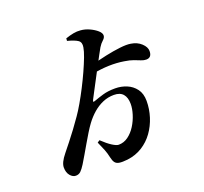

<svg xmlns="http://www.w3.org/2000/svg" viewBox="-145 -980 1290 1214"><g transform="rotate(-20 500.0 -373.5)"><path d="M513.8 60.1Q477.9 64 458.2 60.8Q438.5 57.6 429.3 44.9Q420.1 32.2 415.3 9.4Q409.4 -19.5 398.9 -46.1Q388.4 -72.7 373.4 -105.3L389 -115.8Q424.6 -81.9 452 -64.6Q479.5 -47.2 494.1 -47.2Q529.3 -47.2 558.4 -68.5Q587.5 -89.8 608.8 -123.6Q630 -157.4 641.6 -194.9Q653.3 -232.4 653.3 -264.2Q653.3 -307.4 633.2 -330.7Q613.1 -353.9 572.1 -353.9Q532.6 -353.9 497.3 -338.9Q461.9 -323.8 431.5 -297.6Q401 -271.4 374.8 -236.1Q359 -214.7 340.6 -184.7Q322.2 -154.7 303.5 -122.4Q284.8 -90.1 267.4 -60.3Q250 -30.5 236.1 -7.9Q219.7 18.2 206.2 31.2Q192.7 44.2 172.9 44.2Q152.4 44.4 135.3 24.1Q118.1 3.8 118.1 -30.5Q118.1 -47.3 128 -67.7Q137.9 -88.1 158.5 -113.4Q179.9 -139.6 204.1 -170.5Q228.3 -201.4 254 -235.6Q279.6 -269.8 305 -306.8Q324.7 -334.8 348.2 -375.5Q371.8 -416.2 395.9 -463.1Q420 -510 440.9 -556.1Q461.7 -602.2 476.3 -640.6Q490.8 -679 494.4 -702.4Q500.3 -734.9 480.3 -749.1Q460.3 -763.2 411 -776.1L412.2 -792.8Q441.6 -802.8 466.1 -807.4Q490.5 -812 513.7 -809.7Q543.3 -807.5 572.8 -794Q602.2 -780.4 621.4 -763.4Q640.6 -746.3 640.6 -730.5Q640.6 -715 624.9 -701.3Q609.2 -687.6 596 -666.2Q589 -654.2 573.4 -625.3Q557.7 -596.5 538.1 -559.2Q518.5 -521.9 498.8 -484.6Q479.1 -447.2 463 -416.8Q446.9 -386.4 439.1 -371Q433.7 -360.4 435.9 -357.8Q438.1 -355.3 449.6 -359.8Q475.7 -369.5 510.5 -379.8Q545.2 -390.1 593.8 -390.1Q634.1 -390.1 670.5 -375.1Q706.8 -360.2 730.6 -328.7Q754.3 -297.3 754.3 -247.7Q754.3 -193.2 737.8 -141Q721.3 -88.8 690.5 -45.9Q659.8 -3.1 615.2 25Q570.7 53.1 513.8 60.1ZM842.1 -493.6Q825.8 -493.6 808.1 -500.9Q790.5 -508.2 766.5 -517.1Q742.6 -526 705.9 -531.4Q657.8 -539.2 605.2 -537.6Q552.6 -536 490.8 -524.2L512.8 -579.1Q561.1 -593.4 613.1 -604.5Q665.1 -615.6 711 -620.9Q756.8 -626.3 783.8 -621.5Q825.4 -615.3 852.6 -589.9Q879.7 -564.5 879.7 -538Q879.7 -493.6 842.1 -493.6Z"/></g></svg>

Font: Noto Serif HK ExtraLight
Style: Regular
Weight: 200
Designer: Ryoko NISHIZUKA 西塚涼子 (kana & ideographs); Frank Grießhammer (Latin, Greek & Cyrillic); Wenlong ZHANG 张文龙 (bopomofo); San
Foundry: Adobe
Version: Version 2.002-H1;hotconv 1.1.0;makeotfexe 2.6.0